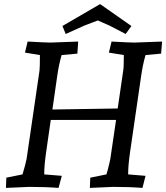

<svg xmlns="http://www.w3.org/2000/svg" viewBox="-20 -913 812 938"><path d="M772 -710 767 -651 691 -644Q677 -596 669 -538L615 -167Q606 -104 606 -61L691 -54L676 5Q612 0 533 0L419 5L421 -45L500 -61Q501 -65 506 -82Q517 -124 519 -137L547 -327H228L205 -167Q196 -104 196 -61L282 -54L266 5Q202 0 123 0L9 5L11 -45L90 -61Q105 -111 110 -137L173 -568Q175 -585 175 -644L102 -656L115 -710Q206 -705 226 -705L362 -710L358 -651L281 -644Q267 -596 259 -538L236 -378L555 -383L582 -568Q585 -585 585 -644L512 -656L525 -710Q616 -705 636 -705ZM469 -893 622 -786 594 -747 515 -788 458 -813Q449 -810 434 -804Q419 -798 408 -794Q397 -790 392 -788L301 -747L285 -786Z"/></svg>

Font: Andada
Style: Italic
Weight: 400
Italic angle: -8.29999°
Designer: Carolina Giovagnoli
Foundry: Carolina Giovagnoli
Version: Version 1.003